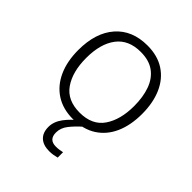

<svg xmlns="http://www.w3.org/2000/svg" viewBox="-211 -668 1011 1011"><g transform="rotate(45 295.0 -162.0)"><path d="M533 -267Q533 -183 505.5 -121Q478 -59 424.5 -24.5Q371 10 294 10Q220 10 167 -24Q114 -58 85.5 -120.5Q57 -183 57 -267Q57 -396 121 -469Q185 -542 298 -542Q374 -542 426.5 -507.5Q479 -473 506 -411Q533 -349 533 -267ZM116 -267Q116 -164 159.5 -101.5Q203 -39 295 -39Q388 -39 431 -102Q474 -165 474 -267Q474 -333 456 -384Q438 -435 399 -464Q360 -493 297 -493Q207 -493 161.5 -433Q116 -373 116 -267ZM281 123Q281 176 333 176Q348 176 360 174Q372 172 381 170V210Q369 213 355.5 215.5Q342 218 325 218Q281 218 256.5 195.5Q232 173 232 130Q232 91 259.5 54Q287 17 328 -13L361 0Q327 30 304 59.5Q281 89 281 123Z"/></g></svg>

Font: RS Noto Sans Light
Style: Regular
Weight: 300
Designer: Monotype Design Team
Foundry: Monotype Imaging Inc.
Version: Version 3.10